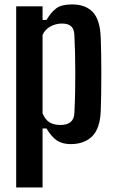

<svg xmlns="http://www.w3.org/2000/svg" viewBox="-20 -628 507 848"><path d="M51.5 200V-600H168V-540H185.5Q205.5 -574 228.5 -591.2Q251.5 -608.5 298 -608.5Q358 -608.5 390 -574.5Q422 -540.5 425 -461Q426 -433 426.8 -390Q427.5 -347 427.5 -299.5Q427.5 -252 426.8 -209.2Q426 -166.5 425 -139Q422 -60 387 -25.8Q352 8.5 292 8.5Q256.5 8.5 232 -7.2Q207.5 -23 185.5 -60.5H168V200ZM247.5 -76Q276 -76 291.8 -89Q307.5 -102 308.5 -129.5Q311 -177.5 311.8 -222Q312.5 -266.5 312.5 -308.8Q312.5 -351 311.5 -391.8Q310.5 -432.5 308.5 -473.5Q307.5 -499 294.5 -511.5Q281.5 -524 254 -524Q226 -524 202.2 -510.8Q178.5 -497.5 168 -473.5V-127Q180 -99 199 -87.5Q218 -76 247.5 -76Z"/></svg>

Font: Big Shoulders Text Thin
Style: Bold
Weight: 700
Version: Version 2.002